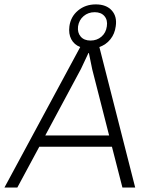

<svg xmlns="http://www.w3.org/2000/svg" viewBox="-41 -846 680 866"><path d="M391.1 -826.2Q438.5 -826.2 463.1 -798.8Q487.8 -771.5 481 -727.1Q476.6 -693.4 457 -668.9Q437.5 -644.5 407.2 -633.8L568.8 0H511.2L463.9 -184.1H136.2L37.1 0H-21L320.8 -633.8Q293.5 -644.5 280.5 -668.9Q267.6 -693.4 272 -727.1Q277.8 -771 311 -798.6Q344.2 -826.2 391.1 -826.2ZM163.1 -234.9H451.2L375 -533.2L359.9 -606.9H357.9L324.2 -535.2ZM311 -727.1Q307.6 -698.7 323 -680.9Q338.4 -663.1 367.2 -663.1Q396.5 -663.1 416.7 -680.7Q437 -698.2 440.9 -727.1Q445.3 -755.4 430.2 -773.2Q415 -791 386.2 -791Q356.9 -791 336.2 -773.4Q315.4 -755.9 311 -727.1Z"/></svg>

Font: Human Sans Light
Style: Italic
Weight: 300
Italic angle: -8°
Designer: Tim Radville
Foundry: Continuum
Version: Version 1.000;FEAKit 1.0